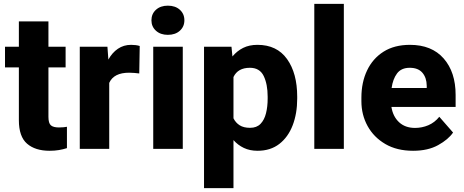

<svg xmlns="http://www.w3.org/2000/svg" viewBox="-20 -770 2399 993"><path d="M319.3 -528.3V-421.4H230.5V-165.5Q230.5 -132.8 243.2 -121.8Q255.9 -110.8 284.7 -110.8Q298.3 -110.8 308.3 -111.8Q318.4 -112.8 326.2 -114.3V-3.9Q306.6 2.4 284.7 6.1Q262.7 9.8 236.8 9.8Q162.1 9.8 119.9 -26.9Q77.6 -63.5 77.6 -148.4V-421.4H5.9V-528.3H77.6V-659.2H230.5V-528.3Z M702.6 -532.2 700.2 -390.1Q689.9 -391.6 674.6 -392.8Q659.2 -394 647.9 -394Q568.4 -394 544.9 -341.3V0H392.6V-528.3H535.6L540.5 -461.9Q560.1 -497.6 589.8 -517.8Q619.6 -538.1 658.2 -538.1Q683.6 -538.1 702.6 -532.2Z M763.2 -665Q763.2 -698.2 786.6 -719.5Q810.1 -740.7 848.1 -740.7Q886.7 -740.7 910.2 -719.5Q933.6 -698.2 933.6 -665Q933.6 -632.3 910.2 -611.1Q886.7 -589.8 848.1 -589.8Q810.1 -589.8 786.6 -611.1Q763.2 -632.3 763.2 -665ZM925.3 -528.3V0H772.5V-528.3Z M1517.1 -270V-259.8Q1517.1 -183.1 1493.7 -122.1Q1470.2 -61 1424.6 -25.6Q1378.9 9.8 1312 9.8Q1272 9.8 1241.2 -4.9Q1210.4 -19.5 1187.5 -45.4V203.1H1035.2V-528.3H1177.2L1182.1 -478Q1205.6 -506.3 1237.3 -522.2Q1269 -538.1 1311.5 -538.1Q1412.1 -538.1 1464.6 -464.6Q1517.1 -391.1 1517.1 -270ZM1364.3 -259.8V-270Q1364.3 -334.5 1343.8 -377Q1323.2 -419.4 1272.5 -419.4Q1210 -419.4 1187.5 -371.6V-158.2Q1198.7 -135.3 1219.5 -122.1Q1240.2 -108.9 1273.4 -108.9Q1307.6 -108.9 1327.4 -129.4Q1347.2 -149.9 1355.7 -184.1Q1364.3 -218.3 1364.3 -259.8Z M1758.3 -750V0H1605.5V-750Z M2116.7 9.8Q2032.7 9.8 1972.9 -25.1Q1913.1 -60.1 1881.1 -118.2Q1849.1 -176.3 1849.1 -246.6V-265.1Q1849.1 -343.8 1878.4 -405.5Q1907.7 -467.3 1963.6 -502.7Q2019.5 -538.1 2100.1 -538.1Q2212.9 -538.1 2274.7 -467.5Q2336.4 -397 2336.4 -279.3V-216.8H2004.4Q2012.2 -167.5 2043.9 -137.9Q2075.7 -108.4 2126.5 -108.4Q2162.6 -108.4 2195.3 -122.3Q2228 -136.2 2252 -166L2323.2 -84.5Q2298.8 -48.8 2246.1 -19.5Q2193.4 9.8 2116.7 9.8ZM2099.1 -419.4Q2055.2 -419.4 2033.4 -390.1Q2011.7 -360.8 2005.4 -314.9H2187V-326.7Q2186.5 -368.2 2164.6 -393.8Q2142.6 -419.4 2099.1 -419.4Z"/></svg>

Font: Vazirmatn RD FD ExtraBold
Style: Regular
Weight: 800
Designer: Saber Rastikerdar
Foundry: Saber Rastikerdar
Version: Version 33.003